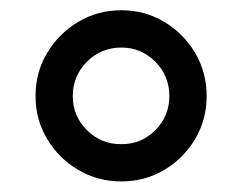

<svg xmlns="http://www.w3.org/2000/svg" viewBox="-20 -753 463 367"><path d="M211.9 -406.2Q167 -406.2 129.6 -428.2Q92.3 -450.2 70.1 -487.3Q47.9 -524.4 47.9 -569.3Q47.9 -614.7 70.1 -651.9Q92.3 -689 129.6 -711.2Q167 -733.4 211.9 -733.4Q256.8 -733.4 293.9 -711.2Q331.1 -689 353 -651.9Q375 -614.7 375 -569.3Q375 -524.4 353 -487.3Q331.1 -450.2 293.9 -428.2Q256.8 -406.2 211.9 -406.2ZM211.9 -477.5Q250 -477.1 276.9 -504.2Q303.7 -531.2 303.7 -569.3Q303.7 -607.9 276.9 -635Q250 -662.1 211.9 -662.1Q173.3 -662.1 146.2 -635Q119.1 -607.9 119.1 -569.3Q119.1 -531.2 146.2 -504.2Q173.3 -477.1 211.9 -477.5Z"/></svg>

Font: Inter Display
Style: Regular
Weight: 400
Designer: Rasmus Andersson
Foundry: rsms
Version: Version 4.001;git-9221beed3